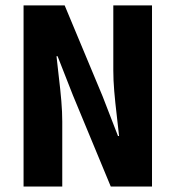

<svg xmlns="http://www.w3.org/2000/svg" viewBox="-20 -680 640 700"><path d="M65.9 0V-660.2H215.8L354 -329.1L410.2 -184.1H414.1Q412.6 -201.7 406.2 -254.4Q399.9 -307.1 396.5 -347.7Q393.1 -388.2 393.1 -422.9V-660.2H534.2V0H383.8L246.1 -332L189.9 -475.1H186Q188 -453.1 194.1 -402.8Q200.2 -352.5 203.6 -312Q207 -271.5 207 -236.8V0Z"/></svg>

Font: Office Code Pro D Bold
Style: Regular
Weight: 700
Designer: Nathan Rutzky & Paul D. Hunt
Foundry: Adobe Systems Incorporated
Version: Version 1.004;PS 001.004;hotconv 1.0.70;makeotf.lib2.5.58329